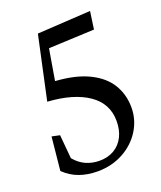

<svg xmlns="http://www.w3.org/2000/svg" viewBox="-115 -660 622 742"><g transform="rotate(-20 195.5 -288.5)"><path d="M366.2 -179.7Q366.2 -232.9 340.8 -275.1Q315.4 -317.4 261.2 -344.2Q207 -371.1 123.5 -376.5L145 -503.9L333 -512.2L343.3 -585L124 -571.8L67.9 -312Q173.8 -305.2 234.1 -263.9Q294.4 -222.7 294.4 -150.4Q294.4 -113.8 280.5 -86.2Q266.6 -58.6 241 -43.5Q215.3 -28.3 180.7 -28.3Q150.4 -28.3 124.5 -40Q98.6 -51.8 79.1 -75.7L70.3 -173.3L37.6 -180.2L23.9 -43Q51.8 -16.1 85.4 -4.2Q119.1 7.8 159.7 7.8Q217.8 7.8 265.1 -17.8Q312.5 -43.5 339.4 -86.7Q366.2 -129.9 366.2 -179.7Z"/></g></svg>

Font: Neuton Light
Style: Regular
Weight: 300
Designer: Brian M Zick
Foundry: Brian M Zick
Version: Version 1.560